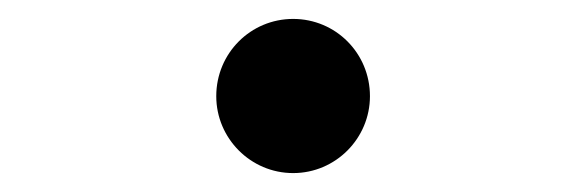

<svg xmlns="http://www.w3.org/2000/svg" viewBox="-20 -175 626 205"><path d="M293 9.8C338.4 9.8 375 -27.3 375 -72.3C375 -118.2 338.4 -154.8 293 -154.8C247.6 -154.8 210.9 -118.2 210.9 -72.3C210.9 -27.3 247.6 9.8 293 9.8Z"/></svg>

Font: Cascadia Code PL SemiBold
Style: Regular
Weight: 600
Monospace: yes
Designer: Aaron Bell
Foundry: Saja Typeworks
Version: Version 2404.023